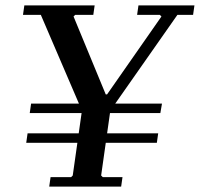

<svg xmlns="http://www.w3.org/2000/svg" viewBox="-20 -690 739 710"><path d="M492 -670H699L694 -635H636L388 -281L354 -41L360 -35H433L428 0H162L167 -35H243L249 -41L283 -281L131 -635H65L70 -670H330L325 -635H258L252 -629L371 -341H376L577 -629L571 -635H487ZM95 -307H579L573 -272H90ZM82 -197H565L560 -162H77Z"/></svg>

Font: Brygada 1918 Medium
Style: Italic
Weight: 500
Italic angle: -8°
Designer: Mateusz Machalski | Borys Kosmynka | Przemek Hoffer
Foundry: NIEPODLEGLA 2018
Version: Version 3.006